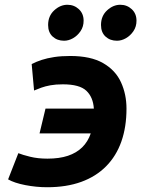

<svg xmlns="http://www.w3.org/2000/svg" viewBox="-20 -774 600 806"><path d="M178 12Q132 12 86 3Q40 -6 14 -21L57 -131Q74 -124 106.5 -116Q139 -108 179 -108Q229 -108 265 -120Q301 -132 325 -155.5Q349 -179 361 -214H146L171 -318H374Q371 -366 342.5 -393Q314 -420 244 -420Q214 -420 192 -416Q170 -412 153.5 -406Q137 -400 123 -394L113 -505Q132 -515 155 -522.5Q178 -530 207.5 -534.5Q237 -539 275 -539Q361 -539 413 -509Q465 -479 488 -428.5Q511 -378 511 -318Q511 -241 489.5 -180Q468 -119 425.5 -76Q383 -33 321 -10.5Q259 12 178 12ZM249 -603Q220 -603 201 -620.5Q182 -638 182 -669Q182 -707 207.5 -730.5Q233 -754 263 -754Q291 -754 311 -735.5Q331 -717 331 -687Q331 -662 318 -643Q305 -624 286.5 -613.5Q268 -603 249 -603ZM471 -603Q442 -603 423 -620.5Q404 -638 404 -669Q404 -707 429.5 -730.5Q455 -754 485 -754Q513 -754 533 -735.5Q553 -717 553 -687Q553 -662 540 -643Q527 -624 508.5 -613.5Q490 -603 471 -603Z"/></svg>

Font: Ubuntu Sans Mono
Style: Italic
Weight: 400
Italic angle: -13.5°
Monospace: yes
Designer: Dalton Maag Ltd
Foundry: Dalton Maag Ltd
Version: Version 1.006